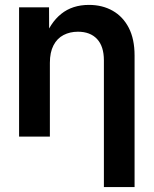

<svg xmlns="http://www.w3.org/2000/svg" viewBox="-20 -552 622 776"><path d="M181.6 -297.9V0H57.1V-522.5H178.2L178.7 -390.1H157.7Q182.1 -459.5 227.3 -495.8Q272.5 -532.2 339.4 -532.2Q394 -532.2 435.5 -508.5Q477.1 -484.9 500.5 -439.5Q523.9 -394 523.9 -327.6V204.1H399.9V-308.1Q399.9 -364.7 372.3 -394.3Q344.7 -423.8 294.9 -423.8Q262.7 -423.8 236.8 -410.4Q210.9 -397 196.3 -368.9Q181.6 -340.8 181.6 -297.9Z"/></svg>

Font: Inter 28pt SemiBold
Style: Regular
Weight: 600
Designer: Rasmus Andersson
Foundry: rsms
Version: Version 4.001;git-66647c0bb